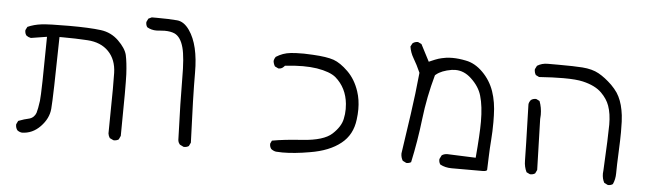

<svg xmlns="http://www.w3.org/2000/svg" viewBox="-39 -530 2578 767"><g transform="rotate(5 1250.0 -146.0)"><path d="M410.6 77.1Q412.1 87.4 417.5 95.2L432.1 102.1Q433.6 102.5 434.6 102.5Q445.8 102.5 453.6 97.2L460.4 82.5Q461.9 -25.9 461.9 -84.5Q461.9 -143.1 460.9 -165Q458.5 -211.9 452.1 -241.2Q445.8 -267.6 415.8 -296.9Q385.7 -326.2 344.2 -331.5Q298.8 -337.4 217.3 -337.4Q135.7 -337.4 106 -333.7Q76.2 -330.1 50.8 -318.8L44.4 -306.2Q43.9 -304.7 43.9 -303.7Q43.9 -291.5 50.3 -283.7Q58.1 -277.8 68.4 -275.9L132.3 -286.1Q130.4 -60.5 126.5 -28.8Q122.1 3.9 117.2 20Q113.8 29.3 107.4 35.6Q99.1 43.9 86.4 46.4Q73.2 48.8 46.9 58.6L40.5 71.8Q40 73.2 40 74.2Q40 86.9 46.9 96.2Q54.7 102.5 65.4 104Q107.9 103.5 139.4 70.8Q170.9 38.1 174.3 -1Q178.2 -44.4 182.1 -289.6H195.3Q245.6 -289.6 294.9 -286.6Q348.6 -283.2 379.6 -251.2Q410.6 -219.2 412.1 -166Q412.6 -149.4 412.6 -100.8Q412.6 -52.2 410.6 77.1Z M715.8 104.5Q727.1 104.5 734.9 99.1L741.7 85Q733.9 -101.1 733.9 -194.8Q733.9 -306.2 694.3 -362.8Q672.4 -394.5 644.5 -397Q610.4 -399.9 563.5 -399.9Q553.2 -399.9 542.5 -399.9L529.3 -393.6L522.9 -380.4Q522.5 -378.9 522.5 -377.9Q522.5 -366.2 528.3 -358.9Q544.9 -349.1 565.9 -349.1Q571.8 -349.1 580.3 -350.1Q588.9 -351.1 598.6 -351.1Q622.1 -351.1 638.2 -344.2Q663.6 -332.5 674.8 -290.5Q685.1 -252.9 685.1 -166Q685.1 -81.5 690.9 79.1Q691.9 85.9 694.1 90.1Q696.3 94.2 698.7 96.7L713.4 104Q714.8 104.5 715.8 104.5Z M1109.4 92.3Q1157.2 92.3 1218.8 81.5Q1296.4 68.8 1341.8 32.2Q1386.2 -2.9 1393.6 -64.5Q1396.5 -85.9 1396.5 -106Q1396.5 -144.5 1385.7 -176.8Q1370.1 -224.1 1339.1 -254.4Q1308.1 -284.7 1280.8 -294.4Q1252.4 -304.2 1197.3 -307.1Q1172.9 -308.6 1161.1 -308.6Q1126.5 -308.6 1108.9 -306.6Q1091.3 -304.7 1077.1 -299.6Q1063 -294.4 1049.8 -286.1Q1043.9 -278.3 1042.5 -268.6Q1043.9 -256.8 1049.8 -247.6L1064 -240.7Q1064.9 -240.7 1065.4 -240.7Q1077.6 -240.7 1085.9 -250L1089.4 -253.9Q1129.9 -258.3 1160.9 -258.3Q1191.9 -258.3 1217.3 -254.4Q1270.5 -245.6 1293.9 -226.1Q1338.9 -187 1345.2 -123.5Q1346.2 -112.8 1346.2 -102.5Q1346.2 -82 1341.8 -62.5Q1335.4 -31.2 1302.7 -1Q1270 29.3 1185.1 35.2Q1110.4 40 1063.5 48.8L1058.1 60.1Q1057.6 61.5 1057.6 62.5Q1057.6 74.7 1064 82.5Q1072.8 89.4 1083.5 91.3Q1096.2 92.3 1109.4 92.3Z M1795.4 96.2H1903.8Q1906.7 96.2 1912.6 96.2Q1918.5 96.2 1921.6 95.5Q1924.8 94.7 1925.8 94.2Q1926.8 93.8 1927.7 93.3Q1928.7 92.8 1929.4 92Q1930.2 91.3 1930.2 89.8Q1931.2 68.8 1932.1 36.6Q1933.1 4.4 1935.8 -29.8Q1938.5 -64 1938.5 -102.1Q1938.5 -114.7 1938 -128.9Q1937 -182.1 1922.4 -224.6Q1907.7 -267.1 1876 -298.8Q1844.2 -330.6 1807.1 -337.4Q1778.3 -343.3 1753.4 -343.3Q1737.8 -343.3 1727.5 -341.6Q1717.3 -339.8 1710.7 -338.4Q1704.1 -336.9 1697.8 -335Q1684.6 -330.6 1671.4 -324.7L1660.2 -319.8L1625 -387.7L1611.8 -394Q1610.8 -394.5 1609.9 -394.5Q1597.7 -394.5 1588.9 -387.2L1582 -374Q1585.9 -349.6 1598.1 -329.1Q1613.3 -303.7 1627 -272.5Q1618.7 -187 1606.9 -105.5L1583.5 54.7Q1583.5 70.8 1591.3 83.5L1605 90.3Q1606.4 90.8 1607.4 90.8Q1617.7 90.8 1625 85.9Q1643.6 0.5 1654.1 -89.4Q1664.6 -179.2 1689.5 -268.1L1692.9 -271Q1713.9 -288.6 1754.9 -295.4Q1762.2 -296.4 1769.5 -296.4Q1804.2 -296.4 1833 -269.5Q1866.2 -238.8 1876.5 -202.6Q1888.7 -161.1 1888.7 -99.1Q1888.7 -49.3 1880.4 45.9L1767.1 41.5Q1753.4 41.5 1744.1 48.3L1736.8 63Q1736.3 64.5 1736.3 65.9Q1736.3 77.6 1742.2 85.4Q1762.7 96.2 1788.1 96.2Q1791.5 96.2 1795.4 96.2Z M2101.1 92.3Q2102.5 92.8 2105.7 92.8Q2108.9 92.8 2113.5 91.6Q2118.2 90.3 2122.6 87.4L2129.4 73.2L2123.5 -130.4Q2124.5 -139.6 2124.5 -147.5Q2124.5 -176.8 2114.7 -202.1L2102.1 -208.5Q2100.6 -209 2099.6 -209Q2087.4 -209 2079.6 -202.6Q2071.8 -192.4 2071.8 -184.1Q2077.6 10.7 2077.6 40.5Q2077.6 64.9 2087.9 85.9ZM2417 108.4Q2428.2 108.4 2435.5 103Q2444.8 83 2444.8 58.6Q2444.8 28.8 2447.3 -24.9Q2449.7 -78.6 2449.7 -106.2Q2449.7 -133.8 2449 -148.7Q2448.2 -163.6 2447 -174.3Q2445.8 -185.1 2443.8 -194.8Q2436.5 -234.4 2418.5 -262.2Q2408.2 -277.3 2394 -291.5Q2366.2 -318.4 2339.8 -333Q2313.5 -347.7 2273.4 -350.6Q2240.2 -353 2178.7 -353Q2161.1 -353 2140.6 -353H2140.1Q2136.7 -353 2134.3 -353Q2110.8 -353 2092.3 -341.3L2085.4 -327.6Q2085 -326.2 2085 -324.7Q2085 -323.2 2085.2 -321.3Q2085.4 -319.3 2085.9 -317.1Q2086.4 -314.9 2086.9 -312.5Q2088.4 -308.1 2090.8 -304.2L2104.5 -297.4Q2160.6 -301.3 2201.7 -301.3Q2253.4 -301.3 2280.3 -294.9Q2330.6 -283.2 2356.4 -257.3Q2379.9 -233.9 2389.2 -207.5Q2400.4 -176.3 2400.4 -132.1Q2400.4 -87.9 2393.1 51.8Q2392.1 58.6 2392.1 64.5Q2392.1 85.4 2400.9 101.1L2414.6 107.9Q2416 108.4 2417 108.4Z"/></g></svg>

Font: NaikaiFont
Style: ExtraLight
Weight: 200
Version: Version 1.89